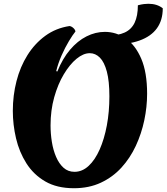

<svg xmlns="http://www.w3.org/2000/svg" viewBox="-20 -973 883 1018"><path d="M372 25Q282 25 220 -11Q158 -47 120 -107Q82 -167 65 -239.5Q48 -312 48 -385Q48 -467 67.5 -543Q87 -619 125.5 -680.5Q164 -742 220 -783Q276 -824 349 -835Q360 -833 369.5 -824Q379 -815 380 -806Q366 -789 345.5 -755Q325 -721 306.5 -679Q288 -637 278 -596L284 -594Q312 -663 351.5 -709.5Q391 -756 438.5 -780Q486 -804 536 -804Q596 -804 647 -769Q698 -734 729 -661.5Q760 -589 760 -476Q760 -406 745 -335Q730 -264 700 -199.5Q670 -135 624 -84.5Q578 -34 515 -4.5Q452 25 372 25ZM375 -62Q416 -62 450 -93.5Q484 -125 508.5 -180.5Q533 -236 546.5 -308Q560 -380 560 -462Q560 -543 546.5 -593.5Q533 -644 509.5 -667.5Q486 -691 456 -691Q422 -691 386 -661.5Q350 -632 318.5 -579.5Q287 -527 267.5 -457.5Q248 -388 248 -308Q248 -264 255 -220.5Q262 -177 277.5 -141Q293 -105 317 -83.5Q341 -62 375 -62ZM567 -736 547 -784Q605 -784 641 -800.5Q677 -817 694 -853Q711 -889 711 -945Q730 -950 743.5 -951.5Q757 -953 767 -953Q813 -953 843 -929Q843 -866 812 -823Q781 -780 719.5 -758Q658 -736 567 -736Z"/></svg>

Font: Merienda Black
Style: Regular
Weight: 900
Designer: Eduardo Rodriguez Tunni
Foundry: Eduardo Rodriguez Tunni
Version: Version 2.001